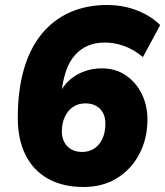

<svg xmlns="http://www.w3.org/2000/svg" viewBox="-20 -736 660 767"><path d="M314 11Q230 11 171 -22.5Q112 -56 81.5 -118Q51 -180 51 -264Q51 -375 75.5 -459.5Q100 -544 147 -601Q194 -658 260 -687Q326 -716 407 -716Q448 -716 485 -707.5Q522 -699 556.5 -681.5Q591 -664 620 -636L551 -508Q515 -538 476.5 -552Q438 -566 398 -566Q361 -566 331.5 -553.5Q302 -541 280 -516.5Q258 -492 245 -455.5Q232 -419 226 -371L221 -334H207Q219 -375 245.5 -404Q272 -433 309 -448Q346 -463 386 -463Q441 -463 482 -435.5Q523 -408 546 -361.5Q569 -315 569 -259Q569 -182 536.5 -120.5Q504 -59 447 -24Q390 11 314 11ZM308 -129Q336 -129 357 -143Q378 -157 389.5 -182.5Q401 -208 401 -242Q401 -267 391.5 -285Q382 -303 364 -313Q346 -323 321 -323Q293 -323 272 -309Q251 -295 239 -269.5Q227 -244 227 -210Q227 -187 237 -168Q247 -149 265.5 -139Q284 -129 308 -129Z"/></svg>

Font: Nunito Sans 12pt ExtraLight 12pt Black
Style: Italic
Weight: 900
Italic angle: -9°
Version: Version 3.101;gftools[0.9.27]